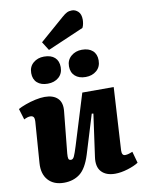

<svg xmlns="http://www.w3.org/2000/svg" viewBox="-110 -1099 881 1186"><g transform="rotate(-10 330.0 -506.0)"><path d="M-2 -483Q16 -493 46 -504Q76 -515 108.5 -522Q141 -529 167 -529Q221 -529 248.5 -501.5Q276 -474 270 -420L244 -160Q242 -137 245 -127.5Q248 -118 261 -118Q273 -118 281 -135Q289 -152 303 -197L401 -515H598L575 -121Q574 -89 595 -89Q607 -89 619.5 -93Q632 -97 642 -101L662 -29Q636 -12 593.5 1Q551 14 515 14Q458 14 429 -17.5Q400 -49 409 -110L446 -375L436 -377L361 -132Q335 -49 294 -17.5Q253 14 194 14Q130 14 95 -25Q60 -64 65 -132L84 -389Q85 -411 78.5 -418.5Q72 -426 59 -426Q42 -426 19 -414ZM348 -689Q348 -728 376 -752Q404 -776 444 -776Q487 -776 511 -754.5Q535 -733 535 -694Q535 -653 507.5 -629.5Q480 -606 439 -606Q397 -606 372.5 -628Q348 -650 348 -689ZM111 -688Q111 -728 138.5 -751.5Q166 -775 206 -775Q250 -775 273.5 -753.5Q297 -732 297 -693Q297 -653 270 -629.5Q243 -606 201 -606Q159 -606 135 -627.5Q111 -649 111 -688ZM363 -997Q381 -1013 394.5 -1019.5Q408 -1026 426 -1026Q447 -1026 464.5 -1009.5Q482 -993 482 -958Q482 -948 479.5 -933.5Q477 -919 471 -908L244 -810L210 -864Z"/></g></svg>

Font: Literata 12pt ExtraBold
Style: Italic
Weight: 800
Italic angle: -2°
Designer: Latin by Veronika Burian and Jose Scaglione. Greek by Irene Vlachou. Cyrillic by Vera Evstafieva
Foundry: TypeTogether
Version: Version 3.002